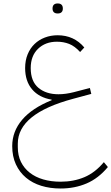

<svg xmlns="http://www.w3.org/2000/svg" viewBox="-20 -776 638 1100"><path d="M327 304Q267 304 216.5 288.5Q166 273 129 242Q92 211 71 165.5Q50 120 50 61Q50 -23 107 -90Q164 -157 276 -202V-205Q204 -217 164 -264Q124 -311 124 -386Q124 -430 138.5 -465Q153 -500 178 -524Q203 -548 237 -561Q271 -574 310 -574Q404 -574 463 -504L439 -478Q408 -512 376 -524.5Q344 -537 306 -537Q240 -537 198 -496.5Q156 -456 156 -386Q156 -310 200 -273Q244 -236 315 -236Q356 -236 403 -248L495 -272L503 -238L399 -210Q82 -125 82 47V67Q82 115 100 151.5Q118 188 150.5 213.5Q183 239 228 252Q273 265 327 265Q402 265 463.5 239Q525 213 575 153L598 181Q544 246 476 275Q408 304 327 304ZM308 -699Q296 -699 288.5 -706Q281 -713 281 -727Q281 -742 288.5 -749Q296 -756 308 -756H313Q325 -756 332.5 -749Q340 -742 340 -727Q340 -713 332.5 -706Q325 -699 313 -699Z"/></svg>

Font: IBM Plex Sans Arabic ExtraLight
Style: Regular
Weight: 200
Designer: Mike Abbink, Paul van der Laan, Pieter van Rosmalen, Wael Morcos, Khajak Apelian
Foundry: Bold Monday
Version: Version 1.1